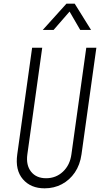

<svg xmlns="http://www.w3.org/2000/svg" viewBox="-20 -1010 566 1046"><path d="M505 -750 424 -169Q416 -112 387.8 -70.5Q359.5 -29 317 -6.5Q274.5 16 223 16Q147.5 16 104.8 -33.5Q62 -83 74 -169L155 -750H210L129 -169Q121 -110.5 149.2 -74.8Q177.5 -39 231 -39Q285 -39 323 -74.8Q361 -110.5 369 -169L450 -750ZM213 -847 342 -990H387L476 -847H417L359 -947L272 -847Z"/></svg>

Font: Mohave Light
Style: Italic
Weight: 300
Italic angle: -8°
Designer: Gumpita Rahayu
Foundry: Tokotype
Version: Version 2.003